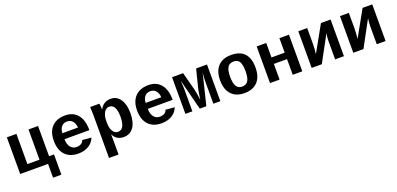

<svg xmlns="http://www.w3.org/2000/svg" viewBox="10 -1466 5382 2600"><g transform="rotate(-20 2700.5 -166.0)"><path d="M67.9 0V-528.3H205.6V-92.8H379.9V-528.3H517.6V-92.8H588.9V199.2H469.2V0Z M905.8 9.8Q782.7 9.8 715.8 -62.7Q648.9 -135.3 648.9 -266.6Q648.9 -354.5 680.4 -415Q711.9 -475.6 770 -506.8Q828.1 -538.1 907.7 -538.1Q1023.4 -538.1 1087.4 -460.9Q1151.4 -383.8 1151.4 -241.7V-237.8H793Q793 -166 825 -124Q856.9 -82 912.6 -82Q948.7 -82 976.6 -97.4Q1004.4 -112.8 1014.2 -145L1143.6 -133.8Q1116.7 -64.9 1054.2 -27.6Q991.7 9.8 905.8 9.8ZM905.8 -451.7Q855.5 -451.7 825.7 -417.7Q795.9 -383.8 793.9 -323.7H1018.6Q1015.1 -382.3 985.1 -417Q955.1 -451.7 905.8 -451.7Z M1401.4 -528.3Q1404.3 -518.1 1406.5 -487.3Q1408.7 -456.5 1408.7 -442.4H1410.6Q1434.1 -488.8 1473.4 -513.7Q1512.7 -538.6 1564.9 -538.6Q1652.8 -538.6 1702.9 -464.8Q1752.9 -391.1 1752.9 -265.1Q1752.9 -135.7 1702.4 -63Q1651.9 9.8 1559.6 9.8Q1507.3 9.8 1468.8 -13.9Q1430.2 -37.6 1409.7 -83.5H1408.7L1409.7 3.4V207.5H1272.5V-413.1Q1272.5 -461.9 1268.6 -528.3ZM1407.7 -261.7Q1407.7 -203.6 1420.4 -164.3Q1433.1 -125 1456.3 -104.2Q1479.5 -83.5 1510.7 -83.5Q1560.1 -83.5 1585 -129.9Q1609.9 -176.3 1609.9 -265.1Q1609.9 -355 1584.2 -399.9Q1558.6 -444.8 1511.7 -444.8Q1481.4 -444.8 1457.5 -423.1Q1433.6 -401.4 1420.7 -360.8Q1407.7 -320.3 1407.7 -261.7Z M2106 9.8Q1982.9 9.8 1916 -62.7Q1849.1 -135.3 1849.1 -266.6Q1849.1 -354.5 1880.6 -415Q1912.1 -475.6 1970.2 -506.8Q2028.3 -538.1 2107.9 -538.1Q2223.6 -538.1 2287.6 -460.9Q2351.6 -383.8 2351.6 -241.7V-237.8H1993.2Q1993.2 -166 2025.1 -124Q2057.1 -82 2112.8 -82Q2148.9 -82 2176.8 -97.4Q2204.6 -112.8 2214.4 -145L2343.8 -133.8Q2316.9 -64.9 2254.4 -27.6Q2191.9 9.8 2106 9.8ZM2106 -451.7Q2055.7 -451.7 2025.9 -417.7Q1996.1 -383.8 1994.1 -323.7H2218.8Q2215.3 -382.3 2185.3 -417Q2155.3 -451.7 2106 -451.7Z M2750.5 0H2656.2L2541.5 -446.8Q2549.3 -371.1 2549.3 -321.3V0H2448.7V-528.3H2608.4L2677.2 -264.2Q2689.5 -219.7 2703.1 -109.9L2708.5 -146Q2717.8 -218.3 2729 -264.2L2795.4 -528.3H2952.1V0H2851.6V-321.3Q2851.6 -371.6 2860.4 -447.8Z M3555.7 -264.6Q3555.7 -133.3 3489.3 -61.8Q3422.9 9.8 3298.3 9.8Q3178.2 9.8 3111.8 -61.8Q3045.4 -133.3 3045.4 -264.6Q3045.4 -395.5 3111.3 -466.8Q3177.2 -538.1 3301.3 -538.1Q3555.7 -538.1 3555.7 -264.6ZM3412.1 -264.6Q3412.1 -358.4 3387.2 -401.1Q3362.3 -443.8 3303.2 -443.8Q3242.7 -443.8 3216.1 -400.9Q3189.5 -357.9 3189.5 -264.6Q3189.5 -170.4 3216.6 -127.2Q3243.7 -84 3296.9 -84Q3357.4 -84 3384.8 -126.7Q3412.1 -169.4 3412.1 -264.6Z M4133.3 -528.3V0H3995.6V-226.1H3805.7V0H3668V-528.3H3805.7V-319.3H3995.6V-528.3Z M4396 -528.3V-295.9Q4396 -273.4 4392.6 -224.1Q4389.2 -174.8 4386.2 -155.8L4594.2 -528.3H4733.4V0H4606.4V-263.7Q4606.4 -288.1 4609.9 -323.7Q4613.3 -359.4 4616.2 -372.6L4414.6 0H4268.1V-528.3Z M4996.1 -528.3V-295.9Q4996.1 -273.4 4992.7 -224.1Q4989.3 -174.8 4986.3 -155.8L5194.3 -528.3H5333.5V0H5206.5V-263.7Q5206.5 -288.1 5210 -323.7Q5213.4 -359.4 5216.3 -372.6L5014.6 0H4868.2V-528.3Z"/></g></svg>

Font: Cousine
Style: Bold
Weight: 700
Monospace: yes
Designer: Steve Matteson
Foundry: Ascender Corporation
Version: Version 1.20